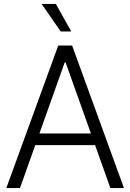

<svg xmlns="http://www.w3.org/2000/svg" viewBox="-20 -960 665 980"><path d="M82 0H12.2L277.3 -727.5H348.1L612.8 0H543.5L314.9 -641.1H310.1ZM132.3 -278.8H493.2V-219.2H132.3ZM290 -799.3 192.4 -939.9H265.1L343.8 -799.3Z"/></svg>

Font: Inter Tight Light
Style: Regular
Weight: 300
Designer: Rasmus Andersson
Foundry: rsms
Version: Version 3.004